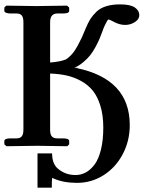

<svg xmlns="http://www.w3.org/2000/svg" viewBox="-21 -673 662 885"><path d="M577.1 -96.2Q577.1 -23.9 544.9 37.4Q512.7 98.6 456.8 134.3Q400.9 169.9 334 169.9Q270 169.9 224.1 148.9Q223.1 148.4 221.7 147.9Q220.2 147.5 219.2 147V150.9Q217.8 153.8 217.8 191.9H151.9V34.2H219.2Q219.2 79.6 243.2 102.1Q278.3 133.8 327.1 133.8Q352.1 133.8 374 122.1Q396 110.4 414.6 85.9Q433.1 61.5 444.1 17.6Q455.1 -26.4 455.1 -85Q455.1 -141.6 441.9 -184.8Q428.7 -228 406.7 -255.1Q384.8 -282.2 352.5 -299.8Q320.3 -317.4 286.1 -325Q252 -332.5 210 -334V-74.2Q210 -53.7 217.8 -44.4Q225.6 -35.2 243.2 -35.2H269Q297.9 -35.2 297.9 -22.9V-7.8L289.1 1Q189 -1 149.9 -1L8.8 1L-1 -7.8V-22.9Q-1 -35.2 27.8 -35.2H55.2Q72.3 -35.2 79.6 -44.9Q86.9 -54.7 86.9 -74.2V-570.8Q86.9 -591.8 79.6 -601.3Q72.3 -610.8 55.2 -610.8H27.8Q16.1 -610.8 7.6 -614Q-1 -617.2 -1 -623V-638.2L7.8 -647Q107.9 -645 147 -645L288.1 -647L297.9 -638.2V-623Q297.9 -610.8 269 -610.8H243.2Q210 -610.8 210 -570.8V-384.8Q258.3 -388.7 282.2 -398.9Q297.4 -408.2 311 -423.8Q324.7 -439.5 336.9 -462.2Q349.1 -484.9 356.2 -500.2Q363.3 -515.6 374 -542Q384.8 -567.9 395 -584.5Q405.8 -601.6 423.3 -618.7Q440.9 -635.7 468.3 -644.3Q495.6 -652.8 532.2 -652.8Q579.6 -652.8 600.3 -638.7Q621.1 -624.5 621.1 -603Q621.1 -584.5 600.8 -571.3Q580.6 -558.1 556.2 -558.1Q531.2 -558.1 506.8 -570.8Q484.9 -583 478 -583Q476.6 -583 471.9 -575Q467.3 -566.9 461.2 -554Q455.1 -541 451.2 -528.8Q443.4 -507.8 437.5 -493.7Q431.6 -479.5 419.4 -456.8Q407.2 -434.1 394.8 -418.5Q382.3 -402.8 363 -386.5Q343.8 -370.1 321.8 -360.8Q337.9 -360.8 338.9 -358.9L329.1 -359.9Q577.1 -309.6 577.1 -96.2Z"/></svg>

Font: Linux Libertine G
Style: Semibold
Weight: 600
Designer: Philipp H. Poll
Foundry: Philipp H. Poll
Version: Version 5.1.1